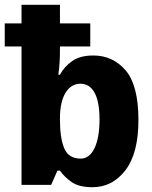

<svg xmlns="http://www.w3.org/2000/svg" viewBox="-20 -780 643 810"><path d="M370.1 9.8C426.3 9.8 472.7 -14.2 509.3 -62C545.9 -109.9 564 -180.7 564 -273.9C564 -371.1 545.9 -440.9 510.3 -482.9C474.1 -524.9 428.7 -545.9 374 -545.9C336.4 -545.9 306.6 -538.1 284.7 -522.5C262.2 -506.8 245.1 -487.8 232.9 -464.8H226.1C231.4 -501.5 232.9 -534.2 232.9 -569.8V-584H360.8V-681.2H232.9V-759.8H70.8V-681.2H0V-584H70.8V0H195.8L222.2 -60.1H232.9C245.6 -42 262.2 -25.9 282.7 -11.7C302.7 2.4 332 9.8 370.1 9.8ZM320.8 -110.8C287.1 -110.8 263.7 -125 251.5 -153.3C239.3 -181.6 232.9 -222.2 232.9 -274.9V-280.8C232.9 -378.4 270 -426.8 318.8 -426.8C367.2 -426.8 399.9 -382.8 399.9 -275.9C399.9 -168.9 367.7 -110.8 320.8 -110.8Z"/></svg>

Font: Avrile Sans
Style: Bold
Weight: 700
Designer: Monotype Design Team, Google (font), Stefan Peev (BGR Cyrillic), Cristiano Sobral (main changes)
Foundry: The Avrile Sans Project Authors
Version: Version 3.110